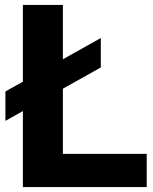

<svg xmlns="http://www.w3.org/2000/svg" viewBox="-20 -760 620 780"><path d="M2 -269V-388.5L389.5 -605.5V-486ZM73 0V-740H235.5V-135H576V0Z"/></svg>

Font: Encode Sans SC Condensed Thin
Style: Bold
Weight: 700
Version: Version 3.002